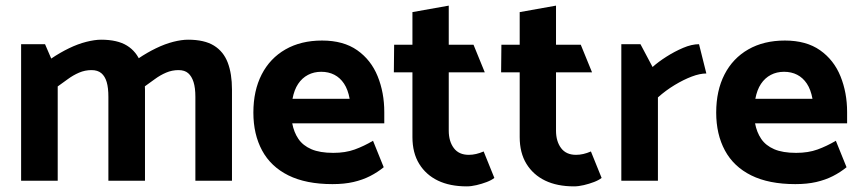

<svg xmlns="http://www.w3.org/2000/svg" viewBox="-20 -642 3054 682"><path d="M185 0V-335Q202 -347 221 -361Q240 -375 261 -384Q282 -393 305 -393Q327 -393 340 -382Q353 -371 359 -350.5Q365 -330 365 -298V0H495V-324Q495 -380 480 -419.5Q465 -459 431 -480Q397 -501 339 -501Q317 -501 287 -493.5Q257 -486 225 -470.5Q193 -455 162 -434L140 -485H55V0ZM494 -335Q511 -347 530 -361Q549 -375 570 -384Q591 -393 614 -393Q636 -393 648.5 -382Q661 -371 667.5 -350.5Q674 -330 674 -298V0H804V-324Q804 -380 789 -419.5Q774 -459 740 -480Q706 -501 648 -501Q625 -501 595.5 -493.5Q566 -486 534 -470.5Q502 -455 471 -434Z M1345 -204V-244Q1345 -313 1321.5 -371Q1298 -429 1249 -463.5Q1200 -498 1124 -498Q1049 -498 994 -466.5Q939 -435 909.5 -377.5Q880 -320 880 -242Q880 -165 911 -107.5Q942 -50 1004.5 -19Q1067 12 1161 12Q1203 12 1235.5 4.5Q1268 -3 1294.5 -16.5Q1321 -30 1343 -48L1305 -142Q1273 -123 1240 -111Q1207 -99 1164 -99Q1116 -99 1086 -112Q1056 -125 1040 -148.5Q1024 -172 1018 -204ZM1019 -291Q1025 -323 1039 -344Q1053 -365 1074 -376Q1095 -387 1121 -387Q1147 -387 1167.5 -376.5Q1188 -366 1202 -345Q1216 -324 1222 -291Z M1662 -483H1574V-622L1445 -599V-483H1380L1379 -385H1445V-155Q1445 -99 1469 -60Q1493 -21 1535.5 -0.5Q1578 20 1638 20Q1654 20 1673 15.5Q1692 11 1709 4.5Q1726 -2 1736 -10L1698 -104Q1684 -98 1671 -95Q1658 -92 1645 -92Q1610 -92 1592 -116Q1574 -140 1574 -178V-385H1702Z M2043 -483H1955V-622L1826 -599V-483H1761L1760 -385H1826V-155Q1826 -99 1850 -60Q1874 -21 1916.5 -0.5Q1959 20 2019 20Q2035 20 2054 15.5Q2073 11 2090 4.5Q2107 -2 2117 -10L2079 -104Q2065 -98 2052 -95Q2039 -92 2026 -92Q1991 -92 1973 -116Q1955 -140 1955 -178V-385H2083Z M2317 0V-296Q2345 -321 2376.5 -340Q2408 -359 2437 -370Q2466 -381 2489 -381L2463 -485Q2437 -485 2406.5 -472Q2376 -459 2347 -440.5Q2318 -422 2298 -404L2255 -485H2187V0Z M2989 -204V-244Q2989 -313 2965.5 -371Q2942 -429 2893 -463.5Q2844 -498 2768 -498Q2693 -498 2638 -466.5Q2583 -435 2553.5 -377.5Q2524 -320 2524 -242Q2524 -165 2555 -107.5Q2586 -50 2648.5 -19Q2711 12 2805 12Q2847 12 2879.5 4.5Q2912 -3 2938.5 -16.5Q2965 -30 2987 -48L2949 -142Q2917 -123 2884 -111Q2851 -99 2808 -99Q2760 -99 2730 -112Q2700 -125 2684 -148.5Q2668 -172 2662 -204ZM2663 -291Q2669 -323 2683 -344Q2697 -365 2718 -376Q2739 -387 2765 -387Q2791 -387 2811.5 -376.5Q2832 -366 2846 -345Q2860 -324 2866 -291Z"/></svg>

Font: Catamaran Thin
Style: Bold
Weight: 700
Version: Version 2.000